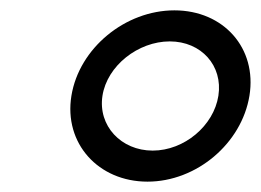

<svg xmlns="http://www.w3.org/2000/svg" viewBox="-20 -711 504 371"><path d="M118 -526C103 -434 170 -360 265 -360C360 -360 447 -434 462 -526C477 -618 412 -691 317 -691C222 -691 133 -618 118 -526ZM178 -526C187 -584 247 -631 308 -631C369 -631 411 -584 402 -526C393 -468 336 -420 275 -420C214 -420 169 -468 178 -526Z"/></svg>

Font: Charger Sport
Style: Obl
Weight: 400
Designer: Jasper
Foundry: Cannot Into Space Fonts
Version: Version 1.1